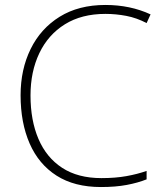

<svg xmlns="http://www.w3.org/2000/svg" viewBox="-20 -744 658 774"><path d="M405 -688Q309 -688 241.5 -646Q174 -604 138.5 -529.5Q103 -455 103 -359Q103 -259 135 -184Q167 -109 230.5 -67.5Q294 -26 389 -26Q445 -26 489.5 -34Q534 -42 571 -55V-21Q536 -7 491 1.5Q446 10 387 10Q280 10 208 -36Q136 -82 99.5 -165.5Q63 -249 63 -360Q63 -464 103.5 -546.5Q144 -629 220.5 -676.5Q297 -724 405 -724Q505 -724 587 -686L571 -651Q531 -672 489 -680Q447 -688 405 -688Z"/></svg>

Font: Noto Sans Bengali UI ExtraLight
Style: Regular
Weight: 200
Designer: Jelle Bosma - Monotype Design Team
Foundry: Monotype Imaging Inc.
Version: Version 2.003; ttfautohint (v1.8.4.7-5d5b)